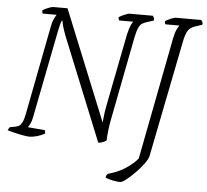

<svg xmlns="http://www.w3.org/2000/svg" viewBox="-63 -767 1110 1030"><g transform="rotate(5 492.0 -252.0)"><path d="M115 0Q105 0 81.5 -4Q58 -8 34 -14Q10 -20 -4 -24Q-2 -29 0.5 -33.5Q3 -38 7 -42L31 -46Q44 -48 54 -53.5Q64 -59 72 -74.5Q80 -90 86 -122L177 -593Q182 -622 190.5 -640Q199 -658 204 -664H129Q128 -666 126.5 -670Q125 -674 125 -681Q134 -688 154 -696Q174 -704 181 -704H259L500 -110Q502 -123 503.5 -143.5Q505 -164 513 -205L589 -592Q596 -623 603.5 -640Q611 -657 616 -663H541Q540 -665 538 -669Q536 -673 536 -680Q544 -686 564.5 -695Q585 -704 593 -704H718Q720 -701 724 -695Q728 -689 726 -679L686 -666Q675 -662 665 -656.5Q655 -651 646.5 -634Q638 -617 630 -578L543 -129Q531 -68 530 -16Q519 -8 506.5 -4Q494 0 486 0L262 -553Q248 -590 243.5 -607.5Q239 -625 238 -635H234Q229 -623 225 -607Q221 -591 218 -575L126 -107Q122 -85 115 -71Q108 -57 103 -50L194 -42Q196 -40 197 -33.5Q198 -27 198 -24Q179 -13 155.5 -6.5Q132 0 115 0ZM620 200Q607 200 581 195Q555 190 541 182Q542 177 545 171Q548 165 552 162Q610 146 651 117.5Q692 89 710 65L837 -592Q843 -623 851.5 -640.5Q860 -658 865 -664H790Q789 -666 787 -669.5Q785 -673 786 -681Q794 -687 814 -695.5Q834 -704 842 -704H979Q981 -700 985 -695Q989 -690 987 -679L948 -666Q923 -658 911 -639Q899 -620 891 -579L766 49Q763 63 745 88Q727 113 702 138.5Q677 164 654.5 182Q632 200 620 200Z"/></g></svg>

Font: Texturina 72pt 72pt Thin
Style: Italic
Weight: 100
Italic angle: -11°
Designer: Guillermo Torres Carreño
Foundry: Omnibus-Type
Version: Version 1.002; ttfautohint (v1.8.3)